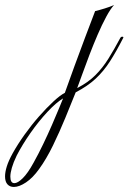

<svg xmlns="http://www.w3.org/2000/svg" viewBox="-276 -341 509 761"><path d="M-221 400Q-237 400 -246.5 389.5Q-256 379 -256 358Q-256 341 -249 318.5Q-242 296 -226 267Q-206 231 -178.5 192.5Q-151 154 -121 120Q-91 86 -64 61Q-37 36 -19 27Q-2 -21 19 -78.5Q40 -136 61.5 -193Q83 -250 101 -297Q118 -301 139 -307.5Q160 -314 176 -321Q162 -306 145 -274.5Q128 -243 111 -203.5Q94 -164 78.5 -123.5Q63 -83 50.5 -48Q38 -13 30 8Q73 -14 102 -43Q131 -72 154 -109Q177 -146 201 -191Q204 -196 209.5 -195.5Q215 -195 212 -190Q185 -137 160 -98Q135 -59 103.5 -29.5Q72 0 24 25Q6 70 -17 126Q-40 182 -66 235.5Q-92 289 -121 329Q-146 364 -173 382Q-200 400 -221 400ZM-219 385Q-206 385 -186 365.5Q-166 346 -143 304Q-124 270 -105 230.5Q-86 191 -69.5 153Q-53 115 -41.5 87Q-30 59 -26 49Q-53 65 -88 102.5Q-123 140 -155.5 186.5Q-188 233 -210 276Q-223 303 -229 324Q-235 345 -235 359Q-235 385 -219 385Z"/></svg>

Font: Mea Culpa
Style: Regular
Weight: 400
Designer: Robert E. Leuschke
Foundry: Robert E. Leuschke
Version: Version 1.010; ttfautohint (v1.8.3)